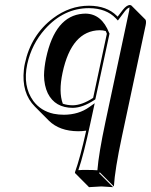

<svg xmlns="http://www.w3.org/2000/svg" viewBox="-20 -462 608 773"><path d="M232.9 -44.4Q252 -38.1 273.4 -38.1Q310.1 -38.6 355 -67.9L410.2 -326.2Q407.7 -332.5 405.8 -336.9Q394.5 -340.3 381.3 -340.3Q268.1 -338.4 231.9 -169.4Q215.3 -91.8 232.9 -44.4ZM327.1 64Q311 66.4 294.4 66.4Q219.7 65.9 176.8 23.9L120.6 -32.7Q65.9 -87.4 76.2 -182.1Q77.6 -194.8 80.1 -206.1Q104.5 -321.3 193.8 -388.7Q260.7 -439 338.4 -439Q410.2 -438.5 450.2 -398.4Q452.1 -396.5 453.6 -395L475.1 -422.9Q489.7 -440.9 502 -441.9Q506.3 -441.4 508.8 -439.9L565.4 -383.3Q569.8 -377.4 566.4 -360.4L470.7 88.4Q442.4 221.2 438.5 288.6L381.8 231.9L378.9 234.9L435.5 291.5Q433.6 291.5 388.2 288.6L338.4 291.5L282.2 234.9L281.7 231.9Q302.7 173.8 327.1 64ZM343.8 34.2Q316.9 160.6 295.4 223.1Q311.5 221.7 331.5 222.2Q356 222.2 372.1 223.6Q377.4 156.2 404.3 29.8L500 -418.9Q501.5 -427.7 501.5 -432.1Q492.2 -428.7 482.9 -417L454.6 -379.4L446.3 -388.2Q407.7 -428.7 338.4 -429.2Q236.8 -429.2 161.1 -344.7Q107.4 -284.2 89.8 -204.1Q70.8 -115.2 114.3 -55.2Q144.5 -15.1 196.3 -3.9Q216.3 0 237.8 0Q297.4 -0.5 339.8 -31.2L361.3 -46.4ZM419.4 -329.6 420.9 -326.7 363.8 -62 360.4 -59.6Q312.5 -28.3 273.4 -27.8Q201.7 -27.8 172.4 -86.4Q157.7 -117.2 157.2 -158.7Q157.7 -190.4 165.5 -228Q201.7 -397.9 313.5 -406.7Q319.8 -407.2 325.2 -407.2Q389.6 -405.8 419.4 -329.6Z"/></svg>

Font: Linux Biolinum Shadow O
Style: Italic
Weight: 400
Italic angle: -12°
Designer: Philipp H. Poll
Foundry: Philipp H. Poll
Version: Version 0.6.2